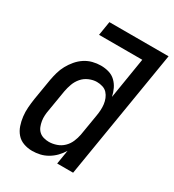

<svg xmlns="http://www.w3.org/2000/svg" viewBox="-179 -838 862 950"><g transform="rotate(30 251.5 -363.5)"><path d="M152 8Q126 8 102.5 -0.5Q79 -9 63.5 -27Q48 -45 40 -68.5Q32 -92 29 -117.5Q26 -143 28 -169Q30 -195 34 -221L54 -341Q58 -363 64.5 -386Q71 -409 82.5 -430Q94 -451 110 -470Q126 -489 146.5 -502.5Q167 -516 190.5 -522Q214 -528 237 -528Q261 -528 283 -521.5Q305 -515 321 -499.5Q337 -484 346.5 -464Q356 -444 361 -421L399 -655H152L165 -735H503L382 0H291L304 -80Q292 -60 275.5 -43Q259 -26 238.5 -14Q218 -2 196 3Q174 8 152 8ZM201 -72Q222 -72 244 -79.5Q266 -87 282.5 -103Q299 -119 308 -140Q317 -161 321 -182L341 -302Q344 -319 345 -336Q346 -353 344 -369Q342 -385 336 -400Q330 -415 319.5 -426.5Q309 -438 293 -443Q277 -448 260 -448Q239 -448 216.5 -438.5Q194 -429 178.5 -411Q163 -393 155 -371Q147 -349 143 -327L123 -207Q120 -192 119 -176Q118 -160 120.5 -144.5Q123 -129 128.5 -115Q134 -101 144.5 -91Q155 -81 170 -76.5Q185 -72 201 -72Z"/></g></svg>

Font: Iosevka SS04 Medium
Style: Italic
Weight: 500
Italic angle: -9°
Monospace: yes
Designer: Belleve Invis
Foundry: Belleve Invis
Version: Version 19.0.0; ttfautohint (v1.8.4)